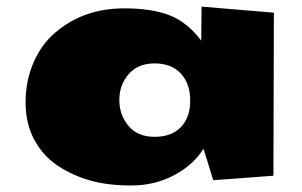

<svg xmlns="http://www.w3.org/2000/svg" viewBox="-20 -548 923 586"><path d="M149.4 -449.2Q235.4 -522.5 358.9 -522.5Q444.3 -522.5 498.5 -501Q552.7 -479.5 594.2 -423.8L595.2 -527.8L815.9 -509.3L814.5 -11.7L630.9 2L601.1 -94.2Q570.3 -44.4 511.2 -13.2Q452.1 18.1 380.9 18.1Q309.6 18.1 256.3 3.2Q203.1 -11.7 158 -41Q112.8 -70.3 85.4 -120.1Q58.1 -169.9 58.1 -236.1Q58.1 -302.2 82.8 -358.2Q107.4 -414.1 149.4 -449.2ZM372.6 -321.5Q344.2 -288.6 344.2 -242.9Q344.2 -197.3 372.1 -163.8Q399.9 -130.4 451.7 -130.4Q503.4 -130.4 532 -159.9Q560.5 -189.5 560.5 -241.2Q560.5 -293 531.7 -323.7Q502.9 -354.5 451.9 -354.5Q400.9 -354.5 372.6 -321.5Z"/></svg>

Font: Seymour One
Style: Book
Weight: 400
Designer: vernon adams
Foundry: vernon adams
Version: Version 1.000; ttfautohint (v0.93) -l 8 -r 50 -G 200 -x 0 -w